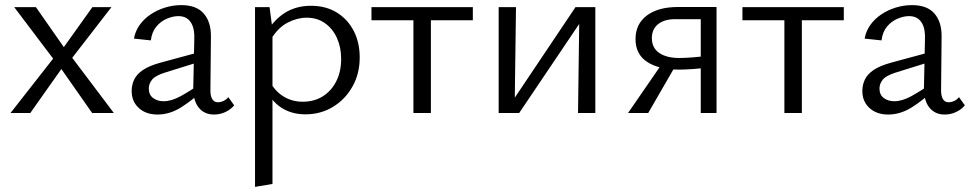

<svg xmlns="http://www.w3.org/2000/svg" viewBox="-20 -442 3798 751"><path d="M21.2 0 187.8 -212.7 35.5 -414.2H120.4L229.7 -257.7L341.5 -414.2H416L262.5 -215.9L425.3 0H340.4L220 -172L98.5 0Z M817 6Q779 6 757 -21.5Q735 -49 736 -101L740 -290Q741 -321 733.5 -340.5Q726 -360 712 -369.5Q698 -379 678 -379Q657 -379 633 -369Q609 -359 591.5 -338Q574 -317 570 -284L504 -291Q509 -320 526 -344Q543 -368 569 -385.5Q595 -403 626 -412.5Q657 -422 689 -422Q749 -422 777.5 -388.5Q806 -355 805 -298L803 -88Q803 -66 810.5 -54Q818 -42 832 -42Q843 -42 854 -47Q865 -52 873 -62L896 -30Q883 -14 862 -4Q841 6 817 6ZM596 6Q551 6 523 -19.5Q495 -45 495 -86Q495 -110 505 -131Q515 -152 539.5 -168.5Q564 -185 608 -197L774 -242L779 -206L625 -158Q587 -146 574.5 -130Q562 -114 562 -96Q562 -71 579 -58.5Q596 -46 620 -46Q650 -46 686 -65.5Q722 -85 766 -116L777 -92Q734 -51 689 -22.5Q644 6 596 6Z M1174.5 5.2Q1120.9 5.2 1080.7 -20.7Q1040.5 -46.6 1019.5 -95.6L1037.9 -118.4Q1059 -82.2 1091.6 -63.1Q1124.2 -44.1 1164.2 -44.1Q1209.2 -44.1 1242.8 -65.4Q1276.5 -86.7 1295.4 -124.3Q1314.4 -161.9 1314.4 -211.2Q1314.4 -256.9 1297.9 -293.4Q1281.4 -329.8 1251.1 -351.3Q1220.9 -372.8 1179.4 -372.8Q1142.5 -372.8 1105.1 -353.5Q1067.8 -334.2 1039.4 -288L1013.9 -302.2Q1047.5 -361.5 1092.3 -390.5Q1137.2 -419.4 1196.3 -419.4Q1254.4 -419.4 1297.2 -393.1Q1340 -366.8 1363.5 -321.3Q1387 -275.7 1387 -217.2Q1387 -153.5 1358.6 -103.3Q1330.3 -53.1 1282.4 -24Q1234.5 5.2 1174.5 5.2ZM977.5 289V-414.2H1034.4L1045.8 -327.4V277.5Z M1597.1 0V-414.2H1665.4V0ZM1433 -362.7V-414.2H1829.5V-362.7Z M2240.9 0 2246.4 -414.2H2308.6V0ZM1930.5 0V-414.2H1998.3L1992.8 0ZM1973.4 0V-30L2231.1 -414.2H2268.5V-382.5L2010.8 0Z M2721 0V-367H2620.7Q2578.4 -367 2554 -347.4Q2529.7 -327.7 2529.7 -293.1Q2529.7 -254.9 2558.5 -235Q2587.2 -215.2 2637.3 -215.2Q2658.4 -215.2 2691.1 -217.7Q2723.9 -220.2 2749.5 -224.6V-178.6Q2723.4 -174.2 2691.1 -172Q2658.8 -169.7 2636.1 -169.7Q2557.7 -169.7 2511.8 -199.5Q2465.8 -229.4 2465.8 -289.3Q2465.8 -348 2510 -381.3Q2554.3 -414.6 2631.6 -414.6H2782.7V0ZM2436.6 0 2574.7 -200.5 2619.1 -179.5 2515.5 0Z M3048.1 0V-414.2H3116.4V0ZM2884 -362.7V-414.2H3280.5V-362.7Z M3675 6Q3637 6 3615 -21.5Q3593 -49 3594 -101L3598 -290Q3599 -321 3591.5 -340.5Q3584 -360 3570 -369.5Q3556 -379 3536 -379Q3515 -379 3491 -369Q3467 -359 3449.5 -338Q3432 -317 3428 -284L3362 -291Q3367 -320 3384 -344Q3401 -368 3427 -385.5Q3453 -403 3484 -412.5Q3515 -422 3547 -422Q3607 -422 3635.5 -388.5Q3664 -355 3663 -298L3661 -88Q3661 -66 3668.5 -54Q3676 -42 3690 -42Q3701 -42 3712 -47Q3723 -52 3731 -62L3754 -30Q3741 -14 3720 -4Q3699 6 3675 6ZM3454 6Q3409 6 3381 -19.5Q3353 -45 3353 -86Q3353 -110 3363 -131Q3373 -152 3397.5 -168.5Q3422 -185 3466 -197L3632 -242L3637 -206L3483 -158Q3445 -146 3432.5 -130Q3420 -114 3420 -96Q3420 -71 3437 -58.5Q3454 -46 3478 -46Q3508 -46 3544 -65.5Q3580 -85 3624 -116L3635 -92Q3592 -51 3547 -22.5Q3502 6 3454 6Z"/></svg>

Font: Ysabeau
Style: Bold
Weight: 700
Designer: Christian Thalmann (Catharsis Fonts)
Version: Version 2.000;gftools[0.9.27.dev2+g8671c4b]